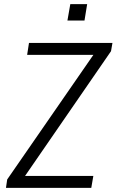

<svg xmlns="http://www.w3.org/2000/svg" viewBox="-20 -914 567 934"><path d="M9 0 15 -41 457 -680 459 -647H112L121 -705H527L520 -665L79 -25L77 -58H434L424 0ZM308 -814 322 -894H404L391 -814Z"/></svg>

Font: Nunito Sans 7pt Condensed Light
Style: Italic
Weight: 300
Width: 3
Italic angle: -9°
Designer: Vernon Adams
Foundry: Vernon Adams
Version: Version 3.101;gftools[0.9.27]